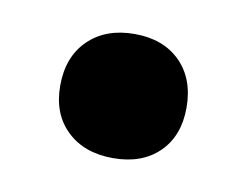

<svg xmlns="http://www.w3.org/2000/svg" viewBox="-36 -480 337 262"><g transform="rotate(10 132.5 -349.0)"><path d="M45 -348Q45 -388 69 -411.5Q93 -435 133 -435Q173 -435 196.5 -411.5Q220 -388 220 -348Q220 -309 196.5 -286Q173 -263 133 -263Q93 -263 69 -286Q45 -309 45 -348Z"/></g></svg>

Font: Ysabeau Ultrabold
Style: Regular
Weight: 800
Designer: Christian Thalmann (Catharsis Fonts)
Version: Version 0.003